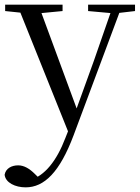

<svg xmlns="http://www.w3.org/2000/svg" viewBox="-30 -536 602 827"><path d="M80.4 271C160.6 271 227.4 205.7 287.1 46.5L497.2 -516H458.3L374.4 -274.3L285.2 -27.8L280.6 -15.2L251.9 57.6C214.5 156.1 162.7 222.3 97.5 240.1L117.3 257.1L148.8 241.4L120.1 213.2C97.5 190.7 74 176.2 48.2 176.2C20.3 176.2 -5.3 189.1 -10.1 216.7C-6.3 251.3 36.2 271 80.4 271ZM271.7 51.4 309.7 -46.2 303.7 -59.3 135.3 -516H44ZM-7.8 -488.4 91.1 -478.1H132.9L239.5 -488.4V-516H-7.8ZM349.5 -488.4 455.3 -478.9H470.3L551.6 -488.4V-516H349.5Z"/></svg>

Font: Source Han Serif CN VF
Style: Regular
Weight: 250
Designer: Ryoko NISHIZUKA 西塚涼子 (kana & ideographs); Frank Grießhammer (Latin, Greek & Cyrillic); Wenlong ZHANG 张文龙 (bopomofo); San
Foundry: Adobe
Version: Version 2.002;hotconv 1.1.0;makeotfexe 2.6.0